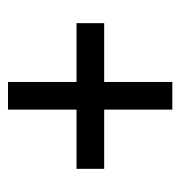

<svg xmlns="http://www.w3.org/2000/svg" viewBox="-5 -568 462 493"><g transform="rotate(90 226.5 -322.0)"><path d="M191 -287V-111H262V-287H414V-358H262V-533H191V-358H40V-287Z"/></g></svg>

Font: Noto Sans Gurmukhi UI Condensed
Style: Regular
Weight: 400
Width: 3
Designer: Jelle Bosma - Monotype Design Team
Foundry: Monotype Imaging Inc.
Version: Version 2.004